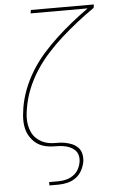

<svg xmlns="http://www.w3.org/2000/svg" viewBox="-62 -777 623 1023"><g transform="rotate(-5 250.0 -265.0)"><path d="M160 205V187H210Q230 187 250.5 182Q271 177 289 164.5Q307 152 317.5 133Q328 114 331 93Q334 76 329.5 58.5Q325 41 312.5 29.5Q300 18 284 11.5Q268 5 250 2.5Q232 0 214 0Q196 0 178 -2Q160 -4 143.5 -9.5Q127 -15 113 -24.5Q99 -34 88 -47Q77 -60 69 -75Q61 -90 57 -107Q53 -124 52 -142Q51 -160 52.5 -178Q54 -196 57 -214Q57 -214 57 -214.5Q57 -215 57 -215Q65 -266 84 -315.5Q103 -365 131.5 -411.5Q160 -458 196.5 -499.5Q233 -541 273.5 -578.5Q314 -616 357 -650.5Q400 -685 445 -717H140L143 -735H480L477 -717Q431 -685 387 -650.5Q343 -616 301 -578.5Q259 -541 221.5 -499.5Q184 -458 154 -411.5Q124 -365 104 -314.5Q84 -264 76 -212Q72 -191 71 -169.5Q70 -148 73.5 -128Q77 -108 85 -89.5Q93 -71 106.5 -57Q120 -43 138 -33.5Q156 -24 176 -20.5Q196 -17 217.5 -17.5Q239 -18 259.5 -14.5Q280 -11 298.5 -3.5Q317 4 331 18Q345 32 349.5 52.5Q354 73 351 94Q347 117 335 140Q323 163 302.5 178Q282 193 257.5 199Q233 205 210 205Z"/></g></svg>

Font: Iosevka Curly Slab ThObl
Style: Regular
Weight: 100
Italic angle: -9°
Monospace: yes
Designer: Belleve Invis
Foundry: Belleve Invis
Version: Version 11.0.0; ttfautohint (v1.8.3)